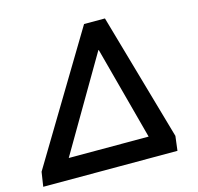

<svg xmlns="http://www.w3.org/2000/svg" viewBox="-103 -814 950 923"><g transform="rotate(-15 372.0 -352.5)"><path d="M1 0 12 -72 393 -705H497L678 -72L669 0ZM427 -566 133 -64 139 -102H569L563 -64L429 -566Z"/></g></svg>

Font: Nunito Sans 12pt
Style: Bold Italic
Weight: 700
Italic angle: -9°
Designer: Vernon Adams
Foundry: Vernon Adams
Version: Version 3.101;gftools[0.9.27]